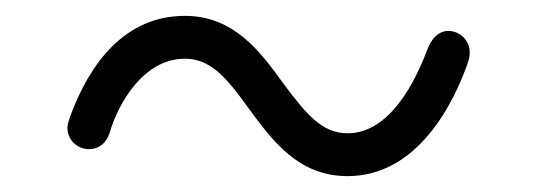

<svg xmlns="http://www.w3.org/2000/svg" viewBox="-20 -372 680 242"><path d="M569 -291C572 -299 572 -303 572 -306C572 -321 560 -333 545 -333C534 -333 524 -325 518 -308C504 -271 472 -204 418 -204C386 -204 366 -228 337 -267C308 -307 275 -352 213 -352C138 -352 93 -293 68 -224C66 -218 65 -214 65 -211C65 -196 77 -184 92 -184C105 -184 114 -192 118 -204C129 -242 161 -298 213 -298C245 -298 265 -275 293 -236C323 -195 356 -150 418 -150C507 -150 552 -243 569 -291Z"/></svg>

Font: Comic Neue
Style: Normal
Weight: 400
Designer: Craig Rozynski
Foundry: Craig Rozynski
Version: Version 2.003